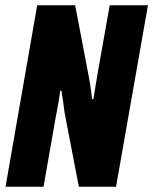

<svg xmlns="http://www.w3.org/2000/svg" viewBox="-20 -708 581 728"><path d="M1 0 121 -688H265L318 -410Q320 -400 322 -386.5Q324 -373 326 -358.5Q328 -344 329 -332H334Q337 -352 342 -380.5Q347 -409 350 -429L396 -688H541L420 0H279L225 -280Q223 -297 219.5 -322Q216 -347 213 -364H208Q206 -344 201 -315Q196 -286 191 -262L145 0Z"/></svg>

Font: Archivo ExtraCondensed ExtraBold
Style: Italic
Weight: 800
Width: 2
Italic angle: -10°
Designer: Hector Gatti
Foundry: Omnibus-Type
Version: Version 2.001